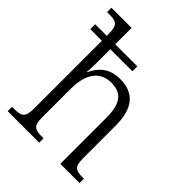

<svg xmlns="http://www.w3.org/2000/svg" viewBox="-214 -878 996 996"><g transform="rotate(45 284.5 -380.0)"><path d="M16 0H247V-32H238C186 -32 165 -38 165 -102V-313C165 -425 210 -485 293 -485C372 -485 402 -435 402 -340V0H543V-32H535C483 -32 465 -39 465 -105V-343C465 -474 410 -531 310 -531C232 -531 188 -488 165 -435H162C163 -443 165 -474 165 -499V-604H327V-640H165V-760H17V-728H32C81 -728 103 -721 103 -656V-640H18V-604H103V-105C103 -39 82 -32 28 -32H16Z"/></g></svg>

Font: Noto Serif Myanmar SemiCondensed Light
Style: Regular
Weight: 300
Width: 4
Designer: Ben Mitchell and the Monotype Design Team
Foundry: Monotype Imaging Inc.
Version: Version 2.106